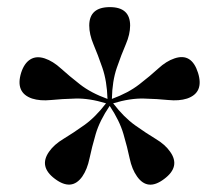

<svg xmlns="http://www.w3.org/2000/svg" viewBox="-20 -788 600 526"><path d="M205.5 -304.5Q176.5 -263.5 130.5 -298Q85.5 -331.5 114.5 -372.5Q128 -392 153.8 -407.5Q179.5 -423 210.2 -444.8Q241 -466.5 270.5 -505Q224.5 -519 187 -518Q149.5 -517 119.8 -514Q90 -511 68 -518Q21 -534 38 -589Q46.5 -615 63 -625.2Q79.5 -635.5 102.5 -628Q125 -620.5 147.2 -600.2Q169.5 -580 199.2 -556.8Q229 -533.5 274.5 -517Q273 -566 260.5 -602.2Q248 -638.5 236.2 -666.2Q224.5 -694 224.5 -718Q224.5 -768.5 281 -768.5Q336.5 -768.5 336.5 -718Q336.5 -694 324.5 -666.2Q312.5 -638.5 300 -602.2Q287.5 -566 286.5 -517Q331.5 -533.5 361.5 -556.8Q391.5 -580 413.5 -600.2Q435.5 -620.5 458 -628Q505 -644 522.5 -588.5Q539.5 -534 492.5 -518Q470.5 -511 441 -514Q411.5 -517 374 -518Q336.5 -519 290 -505Q319.5 -466.5 350.5 -444.5Q381.5 -422.5 407 -407.2Q432.5 -392 446 -372.5Q475.5 -331.5 429.5 -297.5Q384.5 -263.5 355.5 -304.5Q341.5 -324 335.2 -354Q329 -384 318.2 -420.8Q307.5 -457.5 280.5 -498Q253 -457.5 242.2 -420.8Q231.5 -384 225.2 -354Q219 -324 205.5 -304.5Z"/></svg>

Font: Fraunces 144pt Soft SemiBold
Style: Regular
Weight: 600
Version: Version 1.000;[b76b70a41]